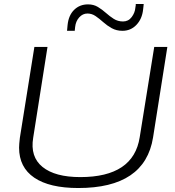

<svg xmlns="http://www.w3.org/2000/svg" viewBox="-20 -936 880 966"><path d="M374 10Q229 10 152.5 -42Q76 -94 76 -193Q76 -203 77 -214Q78 -225 80 -243L153 -700H219L147 -243Q131 -147 194 -96Q257 -45 384 -45Q652 -45 683 -246L756 -700H822L750 -244Q709 10 374 10ZM317 -781Q317 -785 317 -782Q317 -779 317.5 -783Q318 -787 320 -810Q325 -859 353 -886.5Q381 -914 423 -914Q451 -914 472.5 -901Q494 -888 513 -871Q532 -854 552.5 -841Q573 -828 599 -828Q626 -828 642.5 -850Q659 -872 661 -897Q663 -907 663 -910Q663 -913 663 -916H703Q702 -910 702 -905.5Q702 -901 700 -888Q695 -841 666.5 -811Q638 -781 596 -781Q566 -781 542.5 -794Q519 -807 499.5 -824.5Q480 -842 461 -855Q442 -868 420 -868Q396 -868 378.5 -848.5Q361 -829 358 -800Q357 -787 356 -781Q356 -783 355.5 -777Q355 -771 356 -781Z"/></svg>

Font: Georama Expanded Light
Style: Italic
Weight: 300
Width: 7
Italic angle: -9°
Designer: Jean-Baptiste Levee
Foundry: Production Type
Version: Version 1.000